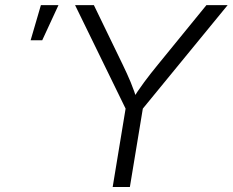

<svg xmlns="http://www.w3.org/2000/svg" viewBox="-20 -748 931 768"><path d="M430.7 0 482.4 -313.5 280.3 -727.5H355.5L470.7 -489.7Q488.3 -453.6 502.7 -419.2Q517.1 -384.8 530.8 -339.4H502.9Q531.2 -385.3 557.1 -419.9Q583 -454.6 611.8 -489.7L805.7 -727.5H890.6L551.3 -313.5L499.5 0ZM102.5 -586.9 143.6 -727.5H213.9L148.9 -586.9Z"/></svg>

Font: Inter 16pt Light
Style: Italic
Weight: 300
Italic angle: -9.3988°
Version: Version 4.001;git-66647c0bb